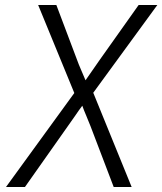

<svg xmlns="http://www.w3.org/2000/svg" viewBox="-20 -750 651 770"><path d="M4 0 278 -377 133 -730H206L289 -510Q295 -493 305.5 -469Q316 -445 323 -428Q335 -445 351.5 -469Q368 -493 380 -510L536 -730H611L354 -378L508 0H436L343 -244Q337 -260 326.5 -284.5Q316 -309 310 -326Q297 -309 280.5 -284.5Q264 -260 252 -244L80 0Z"/></svg>

Font: JetBrains Mono NL ExtraLight
Style: Italic
Weight: 200
Italic angle: -9°
Monospace: yes
Designer: Philipp Nurullin, Konstantin Bulenkov
Foundry: JetBrains
Version: Version 2.305; ttfautohint (v1.8.4.7-5d5b)